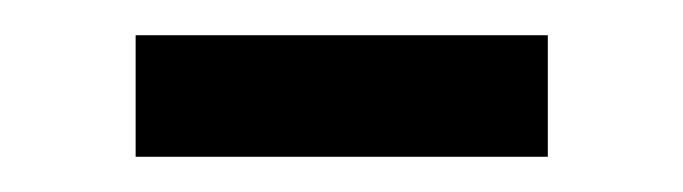

<svg xmlns="http://www.w3.org/2000/svg" viewBox="-20 -323 388 109"><path d="M291 -234H57V-303H291Z"/></svg>

Font: Hind Siliguri
Style: Regular
Weight: 400
Designer: Jyotish Sonowal
Foundry: Indian Type Foundry
Version: Version 1.001;PS 1.0;hotconv 1.0.86;makeotf.lib2.5.63406; tt